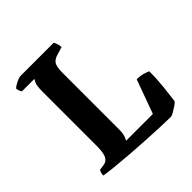

<svg xmlns="http://www.w3.org/2000/svg" viewBox="-185 -852 999 999"><g transform="rotate(-45 314.5 -352.0)"><path d="M513 0Q487 0 440.5 -2Q394 -4 337.5 -7Q281 -10 224.5 -14.5Q168 -19 121.5 -23.5Q75 -28 49 -33Q49 -43 52 -52.5Q55 -62 58 -66L87 -70Q112 -73 123 -94.5Q134 -116 134 -168V-565Q134 -610 142 -625Q150 -640 151 -642H60Q56 -646 52.5 -655Q49 -664 48 -673Q53 -679 65.5 -686.5Q78 -694 91 -699Q104 -704 110 -704H355Q359 -698 363.5 -685.5Q368 -673 368 -659L325 -646Q300 -639 288.5 -623Q277 -607 277 -560V-142Q277 -119 271.5 -101Q266 -83 260 -77H458L526 -264Q552 -264 572.5 -258Q593 -252 602 -247Q602 -193 596 -136.5Q590 -80 585 -44Q579 -36 564 -26Q549 -16 534.5 -8Q520 0 513 0Z"/></g></svg>

Font: Texturina
Style: Bold
Weight: 700
Designer: Guillermo Torres Carreño
Foundry: Omnibus-Type
Version: Version 1.002; ttfautohint (v1.8.3)